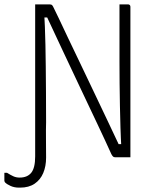

<svg xmlns="http://www.w3.org/2000/svg" viewBox="-79 -720 699 879"><path d="M11 93Q46 93 64 71Q82 49 82 -4V-13Q97 -13 107 -12Q117 -11 122.5 -9.5Q128 -8 130 -5.5Q132 -3 132 0V2Q132 41 119 72Q106 103 79.5 121Q53 139 13 139H8Q-13 139 -30 131.5Q-47 124 -56 115Q-57 113 -58 111.5Q-59 110 -59 107Q-59 97 -59 89Q-59 81 -59 71H-47Q-31 81 -18 87Q-5 93 11 93ZM132 0Q122 0 112.5 0Q103 0 93 0Q90 0 87.5 -1.5Q85 -3 83.5 -5Q82 -7 82 -11Q82 -80 82 -148.5Q82 -217 82 -285.5Q82 -354 82 -422.5Q82 -491 82 -560Q82 -595 82 -630Q82 -665 82 -700Q93 -700 104 -700Q115 -700 126 -700Q137 -700 148 -700Q152 -700 155 -699Q158 -698 160 -696Q162 -694 164 -690Q172 -675 189.5 -637.5Q207 -600 232.5 -546.5Q258 -493 288.5 -429.5Q319 -366 351 -298.5Q383 -231 414.5 -165Q446 -99 473 -41L444 -60H490L477 -37Q474 -86 472.5 -136Q471 -186 470 -237Q469 -288 468.5 -338.5Q468 -389 468 -439Q468 -489 468 -538Q468 -579 468 -619.5Q468 -660 468 -700Q478 -700 487.5 -700Q497 -700 507 -700Q512 -700 515 -697Q518 -694 518 -689Q518 -624 518 -559Q518 -494 518 -428.5Q518 -363 518 -298Q518 -233 518 -168Q518 -126 518 -84Q518 -42 518 0Q508 0 496 0Q484 0 471.5 0Q459 0 449 0Q443 0 439.5 -2.5Q436 -5 431 -14Q403 -76 367 -152Q331 -228 290.5 -313.5Q250 -399 208 -488.5Q166 -578 124 -668L154 -640H117L123 -668Q125 -635 126.5 -597Q128 -559 129 -514Q130 -469 130.5 -415.5Q131 -362 131.5 -298.5Q132 -235 132 -160Q131 -128 131.5 -84Q132 -40 132 0Z"/></svg>

Font: Recursive Monospace Light
Style: Regular
Weight: 300
Version: Version 1.047